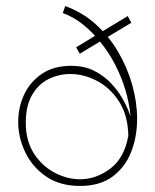

<svg xmlns="http://www.w3.org/2000/svg" viewBox="-20 -603 512 633"><path d="M244 10Q177 10 131.5 -21.5Q86 -53 63 -101.5Q40 -150 40 -201Q40 -249 59.5 -291Q79 -333 118 -359.5Q157 -386 215 -386Q258 -386 290.5 -369.5Q323 -353 345.5 -329Q368 -305 382 -281Q396 -257 402.5 -240.5Q409 -224 409 -223H410Q406 -264 393.5 -306Q381 -348 360.5 -388Q340 -428 313 -462Q286 -496 254.5 -521.5Q223 -547 187 -560L195 -583Q251 -563 295 -523.5Q339 -484 369.5 -432Q400 -380 416 -323Q432 -266 432 -211Q432 -151 412 -101Q392 -51 350.5 -20.5Q309 10 244 10ZM403 -155Q402 -222 373 -267.5Q344 -313 300.5 -336Q257 -359 212 -359Q173 -359 139.5 -342Q106 -325 85.5 -289.5Q65 -254 65 -198Q65 -139 91.5 -97.5Q118 -56 159.5 -34Q201 -12 244 -12Q297 -12 343.5 -47Q390 -82 403 -155ZM243 -426 231 -447 401 -550 413 -528Z"/></svg>

Font: Darker Grotesque Light
Style: Regular
Weight: 300
Designer: Gabriel Lam
Foundry: TypeRant
Version: Version 1.000;gftools[0.9.28]